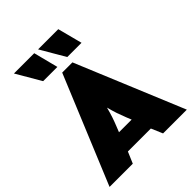

<svg xmlns="http://www.w3.org/2000/svg" viewBox="-234 -937 1059 1059"><g transform="rotate(-45 295.5 -407.5)"><path d="M-6.2 0 254.9 -630.6H334.7L596.5 0H411.1L382.6 -66.7H203.5L175 0ZM243.8 -176.4H342.4L329.9 -207.6Q318.8 -235.4 310.4 -260.1Q302.1 -284.7 293.1 -319.4Q284 -284.7 276 -260.8Q268.1 -236.8 256.2 -207.6ZM335.4 -671.5 251.4 -815.3H409L446.5 -671.5ZM147.2 -671.5 63.2 -815.3H221.5L258.3 -671.5Z"/></g></svg>

Font: Afacad Flux Black
Style: Regular
Weight: 900
Designer: Kristian Moeller
Foundry: Dicotype
Version: Version 1.100